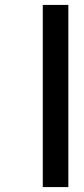

<svg xmlns="http://www.w3.org/2000/svg" viewBox="-20 -761 340 781"><path d="M258 -741V0H154V-741Z"/></svg>

Font: Fz Poppins Med
Style: Regular
Weight: 500
Designer: Ninad Kale (Devanagari), Jonny Pinhorn (Latin)
Foundry: Indian Type Foundry
Version: Vit hóa bi Vntype.Com & FontZin.Com